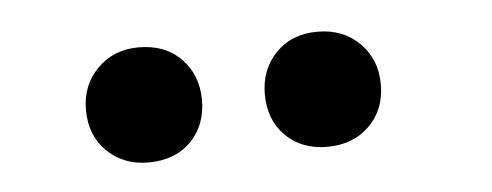

<svg xmlns="http://www.w3.org/2000/svg" viewBox="-26 -745 553 216"><g transform="rotate(-5 250.0 -637.0)"><path d="M135 -702Q165 -702 183 -683.5Q201 -665 201 -637Q201 -608 183 -590Q165 -572 135 -572Q107 -572 88.5 -590Q70 -608 70 -637Q70 -665 88.5 -683.5Q107 -702 135 -702ZM337 -702Q366 -702 384.5 -683.5Q403 -665 403 -637Q403 -608 384.5 -590Q366 -572 337 -572Q308 -572 290 -590Q272 -608 272 -637Q272 -665 290 -683.5Q308 -702 337 -702Z"/></g></svg>

Font: Prodigy Sans Medium
Style: Regular
Weight: 500
Designer: Wei Huang
Foundry: Wei Huang
Version: Version 1.003; ttfautohint (v1.8.3)